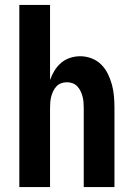

<svg xmlns="http://www.w3.org/2000/svg" viewBox="-20 -755 540 775"><path d="M58 0V-735H182V-432Q189 -452 200 -470Q211 -488 227 -501.5Q243 -515 263 -521.5Q283 -528 304 -528Q327 -528 349.5 -519.5Q372 -511 388.5 -494.5Q405 -478 415.5 -456.5Q426 -435 432 -412.5Q438 -390 440 -366.5Q442 -343 442 -320V0H318V-320Q318 -332 317 -343.5Q316 -355 313 -366Q310 -377 305 -387.5Q300 -398 292 -406.5Q284 -415 273 -419Q262 -423 250 -423Q238 -423 227 -419Q216 -415 208 -406.5Q200 -398 195 -387.5Q190 -377 187 -366Q184 -355 183 -343.5Q182 -332 182 -320V0Z"/></svg>

Font: Iosevka Term Curly Extrabold
Style: Regular
Weight: 800
Designer: Belleve Invis
Foundry: Belleve Invis
Version: Version 32.3.0